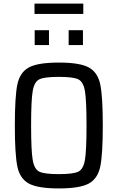

<svg xmlns="http://www.w3.org/2000/svg" viewBox="-20 -1046 658 1074"><path d="M63 -344Q63 -505 77 -573Q91 -641 141 -668.5Q191 -696 309 -696Q427 -696 477 -668.5Q527 -641 541 -573Q555 -505 555 -344Q555 -183 541 -115Q527 -47 477 -19.5Q427 8 309 8Q191 8 141 -19.5Q91 -47 77 -115Q63 -183 63 -344ZM464 -344Q464 -485 455 -537Q446 -589 417.5 -602.5Q389 -616 309 -616Q229 -616 200.5 -602.5Q172 -589 163 -537Q154 -485 154 -344Q154 -203 163 -151Q172 -99 200.5 -85.5Q229 -72 309 -72Q389 -72 417.5 -85.5Q446 -99 455 -151Q464 -203 464 -344ZM174 -794V-877H254V-794ZM364 -794V-877H444V-794ZM173 -968V-1026H446V-968Z"/></svg>

Font: Saira Semi Condensed
Style: Regular
Weight: 400
Width: 4
Designer: Hector Gatti with collaboration of the Omnibus-Type team
Foundry: Omnibus-Type
Version: Version 1.001; ttfautohint (v1.8)